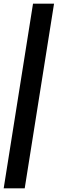

<svg xmlns="http://www.w3.org/2000/svg" viewBox="-63 -811 313 1041"><path d="M230 -791 71 210H-43L116 -791Z"/></svg>

Font: Georama SemiCondensed
Style: Bold Italic
Weight: 700
Width: 4
Italic angle: -9°
Designer: Jean-Baptiste Levee
Foundry: Production Type
Version: Version 1.000